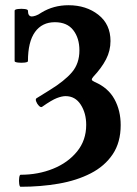

<svg xmlns="http://www.w3.org/2000/svg" viewBox="-20 -696 526 735"><path d="M59 19Q55 19 53.5 7.5Q52 -4 53.5 -15.5Q55 -27 59 -27Q126 -27 183 -50Q240 -73 275 -116Q310 -159 310 -218Q310 -263 289 -295.5Q268 -328 231 -328Q217 -328 197.5 -320.5Q178 -313 141 -287Q136 -284 129 -291Q122 -298 118.5 -307.5Q115 -317 120 -320L170 -351Q227 -386 255.5 -419.5Q284 -453 284 -503Q284 -550 260.5 -580.5Q237 -611 190 -611Q141 -611 114 -573.5Q87 -536 87 -462Q87 -458 74.5 -456.5Q62 -455 49 -456.5Q36 -458 36 -462V-655Q36 -660 49 -661.5Q62 -663 74.5 -661.5Q87 -660 87 -655Q87 -633 102 -633Q107 -633 116.5 -636Q126 -639 139 -648Q185 -676 242 -676Q310 -676 356.5 -639.5Q403 -603 403 -539Q403 -502 386 -469Q369 -436 337 -402Q331 -395 331.5 -391Q332 -387 343 -382Q394 -360 418 -316.5Q442 -273 442 -217Q442 -151 411.5 -105.5Q381 -60 327.5 -32.5Q274 -5 205 7Q136 19 59 19Z"/></svg>

Font: Junicode
Style: Bold
Weight: 700
Designer: Peter S. Baker
Version: Version 2.100; ttfautohint (v1.8.4)